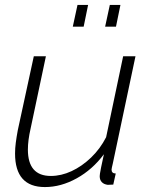

<svg xmlns="http://www.w3.org/2000/svg" viewBox="-20 -748 602 778"><path d="M162 10Q41 10 41 -126Q41 -147 44 -170Q47 -193 52 -220L117 -520H166L104 -227Q93 -179 93 -142Q93 -35 186 -35Q228 -35 270 -54.5Q312 -74 349 -109.5Q386 -145 410 -192L479 -520H529L437 -85Q435 -77 433.5 -70Q432 -63 432 -61Q432 -45 449 -45L439 0Q432 0 426.5 0.5Q421 1 417 1Q401 -1 392.5 -10Q384 -19 384 -34Q384 -38 385 -44.5Q386 -51 389.5 -69Q393 -87 401 -123Q355 -61 291 -25.5Q227 10 162 10ZM275 -640 294 -728H337L319 -640ZM406 -640 425 -728H468L450 -640Z"/></svg>

Font: Raleway Thin Light
Style: Italic
Weight: 300
Italic angle: -12°
Version: Version 4.026